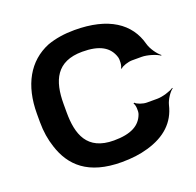

<svg xmlns="http://www.w3.org/2000/svg" viewBox="-128 -856 1021 1000"><g transform="rotate(-20 383.0 -355.5)"><path d="M382 -110C233 -110 200 -211 200 -332V-379C200 -507 240 -601 384 -601C479 -601 531 -571 550 -511C555 -495 553 -461 544 -450L548 -448C557 -459 592 -470 612 -470H666C697 -470 745 -455 764 -441L766 -444C747 -458 720 -495 712 -525C680 -647 573 -721 384 -721C328 -721 278 -713 233 -697C115 -649 52 -536 52 -378V-332C52 -279 60 -232 74 -190C111 -74 196 10 382 10C437 10 485 4 529 -9C630 -38 693 -96 714 -186C721 -214 744 -248 762 -261L760 -264C743 -251 697 -237 668 -237H610C589 -237 557 -248 548 -259L543 -256C552 -246 554 -212 549 -196C529 -138 476 -110 382 -110Z"/></g></svg>

Font: Asimov
Style: EdgeWide
Weight: 500
Designer: Google
Version: Version 2.000980: 2014